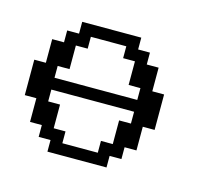

<svg xmlns="http://www.w3.org/2000/svg" viewBox="-54 -326 400 383"><g transform="rotate(15 146.0 -134.0)"><path d="M170.4 -23.9V-48.3H194.8V-97.2H219.2V-121.6H48.3V-97.2H72.8V-48.3H97.2V-23.9ZM219.2 -146V-170.4H194.8V-219.2H170.4V-243.7H97.2V-219.2H72.8V-170.4H48.3V-146ZM72.8 0V-23.9H48.3V-48.3H23.9V-97.2H0V-170.4H23.9V-219.2H48.3V-243.7H72.8V-268.1H194.8V-243.7H219.2V-219.2H243.7V-170.4H268.1V-97.2H243.7V-48.3H219.2V-23.9H194.8V0Z"/></g></svg>

Font: FS Mondwest Regular
Style: Regular
Weight: 400
Designer: NZWStudios2024
Foundry: https://fontstruct.com
Version: Version 1.0